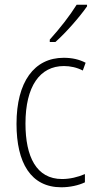

<svg xmlns="http://www.w3.org/2000/svg" viewBox="-20 -850 406 814"><path d="M349 -823V-830H305C275 -782 235 -731 191 -682V-672H215C258 -710 317 -777 349 -823ZM240 -56C276 -56 313 -64 340 -77V-112C310 -99 276 -91 243 -91C134 -91 88 -186 88 -326C88 -484 149 -570 251 -570C278 -570 306 -564 331 -551L343 -584C316 -598 286 -605 250 -605C125 -605 50 -503 50 -325C50 -159 111 -56 240 -56Z"/></svg>

Font: Noto Sans Malayalam UI Condensed ExtraLight
Style: Regular
Weight: 200
Width: 3
Designer: Jelle Bosma - Monotype Design Team
Foundry: Monotype Imaging Inc.
Version: Version 2.104